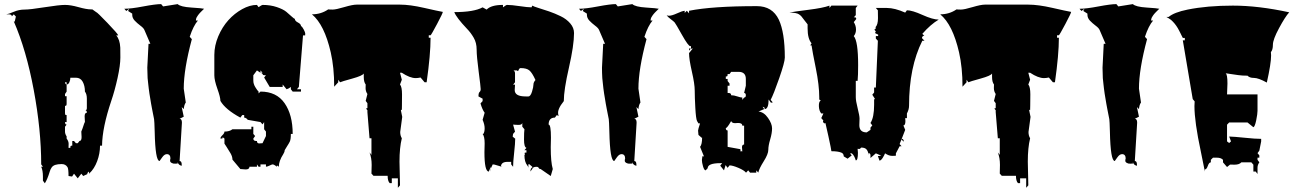

<svg xmlns="http://www.w3.org/2000/svg" viewBox="-20 -762 6265 926"><path d="M37.1 -683.1Q37.1 -692.9 21.5 -692.9H10.3Q21.5 -694.3 46.4 -705.1Q71.3 -715.8 97.9 -715.8Q124.5 -715.8 195.3 -727.1Q266.1 -738.3 293.5 -738.3Q320.8 -738.3 358.9 -727.5Q397 -716.8 418 -716.8H425.3L443.8 -703.6Q448.2 -703.6 498 -651.6Q547.9 -599.6 550.3 -591.3H540.5Q558.1 -571.8 560.1 -532.2Q560.5 -521.5 560.5 -484.4Q560.5 -447.3 546.9 -385.5Q533.2 -323.7 516.6 -275.4Q473.1 -146 472.2 -59.6H462.4Q462.4 -21.5 448.7 15.1Q435.1 51.8 411.1 74.2L407.7 65.4L398.9 75.7H404.8L381.3 86.9L372.1 75.7L355 98.1L336.9 75.7L327.6 89.4L310.5 86.9Q310.5 52.2 305.7 44.4Q296.4 29.3 277.6 29.3Q258.8 29.3 246.8 33.2Q234.9 37.1 229 45.9Q223.1 54.7 220.2 64.5Q209 102.1 196.3 122.1L187 109.4V89.4Q187 60.5 178.7 42H187L178.7 30.8Q178.7 -134.8 142.8 -327.6Q106.9 -520.5 46.4 -659.2L50.8 -657.2L56.6 -682.1L46.4 -692.9ZM311 -68.8 310.5 -48.8H319.3Q319.3 -56.2 320.8 -57.9Q322.3 -59.6 328.6 -59.6V-82H336.9L346.2 -71.3H355L363.3 -82Q373.5 -82 373.5 -101.1L372.1 -127.4Q374 -130.4 377.9 -142.1Q387.7 -173.3 389.6 -173.3L388.2 -200.7Q388.2 -218.3 398.9 -218.3Q398.9 -229.5 392.1 -229.5Q398.9 -231.4 398.9 -240.7V-286.1Q398.9 -308.6 389.6 -320.3Q389.6 -348.1 378.9 -367.7Q368.2 -387.2 346.2 -387.2H319.3Q319.3 -376 314.5 -365.2Q309.6 -354.5 301.3 -354.5V-365.2H293.5Q293.5 -361.3 295.9 -357.9Q298.3 -354.5 301.3 -354.5V-320.3L293.5 -308.6V-297.9H301.3V-263.2Q301.3 -254.4 299.3 -252.9Q297.4 -251.5 293.5 -251.5V-218.3Q293.5 -209.5 295.4 -208.3Q297.4 -207 301.3 -207V-173.3H293.5Q293.5 -161.1 301.3 -161.1L293.5 -150.9V-127.4Q293.5 -115.7 301.3 -104.5V-93.8Q311 -81.1 311 -68.8ZM407.7 75.7 411.1 74.2 414.1 75.7Z M857.4 -170.4 846.2 14.6Q856.4 14.6 856.4 32.2V37.6Q840.3 34.2 836.9 20V26.9L824.7 27.3Q815.9 28.3 808.1 23.9Q800.3 19.5 800.3 13.4Q800.3 7.3 801.3 3.9H802.2Q802.2 -18.6 784.7 -18.6Q772.9 -18.6 762.2 -3.2Q751.5 12.2 749.5 14.6Q729 13.7 726.1 -126Q724.6 -180.2 723.1 -187.3Q721.7 -194.3 718 -213.1Q714.4 -231.9 713.1 -238.3Q711.9 -244.6 708.7 -262Q705.6 -279.3 704.6 -287.1L700.7 -310.5Q698.2 -326.2 697.3 -335.7Q696.3 -345.2 694.6 -359.6Q692.9 -374 691.9 -385.3Q690.4 -411.6 690.4 -435.5L696.3 -550.8H705.1L676.3 -617.7Q672.4 -627 657 -638.4Q641.6 -649.9 629.4 -662.8Q617.2 -675.8 617.7 -692.4V-696.3L597.7 -709L603.5 -719.7L588.9 -709L579.6 -719.7Q611.8 -719.7 671.1 -731Q730.5 -742.2 757.3 -742.2L766.6 -731L836.9 -742.2Q850.1 -729 903.1 -725.6Q956.1 -722.2 964.4 -719.7Q963.9 -719.2 960.2 -715.8Q956.5 -712.4 955.3 -710.9Q954.1 -709.5 950.4 -706.1Q946.8 -702.6 944.8 -700.4Q942.9 -698.2 939.7 -694.6Q936.5 -690.9 934.8 -688.2Q933.1 -685.5 930.9 -682.1Q928.7 -678.7 927.2 -675.8Q924.8 -669.4 924.8 -663.1H934.6Q912.6 -637.7 895 -584.5L905.3 -573.2Q866.2 -428.2 866.2 -334.5L876 -267.6Q868.2 -257.3 866.2 -235.8L856.4 -245.6L866.2 -199.2L846.2 -189Q857.4 -189 857.4 -170.4Z M1280.8 -342.8 1253.9 -388.2 1262.7 -398.9Q1249 -398.9 1248 -401.4Q1246.1 -407.7 1238.8 -411.1H1246.1L1236.3 -422.4V-411.1L1219.2 -422.4L1201.7 -398.9V-376Q1201.7 -363.8 1204.1 -357.7Q1206.5 -351.6 1207.5 -348.6Q1208.5 -345.7 1211.9 -340.8Q1215.3 -335.9 1216.3 -334Q1220.7 -326.7 1227.1 -320.3V-311.5L1236.3 -320.3Q1313.5 -320.3 1352.5 -264.4Q1391.6 -208.5 1391.6 -116.2H1382.8Q1382.8 -89.4 1377.7 -79.1Q1372.6 -68.8 1365 -57.4Q1357.4 -45.9 1353 -37.6Q1353 -29.3 1346.2 -18.6Q1324.7 14.6 1324.7 42L1315.4 35.6V42Q1313.5 40 1306.2 35.4Q1298.8 30.8 1295.2 30.8Q1291.5 30.8 1280.3 36.4Q1269 42 1262.7 42V30.8H1236.3V42H1227.1L1219.2 30.8V42H1183.1Q1183.1 55.2 1165 55.2L1139.2 53.2L1101.1 7.8Q1101.1 -6.8 1091.8 -22.7Q1082.5 -38.6 1072.8 -53.5Q1063 -68.4 1062.5 -69.3V-93.8L1054.2 -100.1L1052.2 -93.8H1043Q1043 -100.6 1052.7 -109.9Q1062.5 -119.1 1062.5 -127.4Q1087.4 -127.4 1101.1 -138.7H1192.4V-150.9H1201.7V-116.2L1210.4 -106L1201.7 -93.8Q1201.7 -82 1215.8 -82H1219.2Q1219.2 -70.3 1230 -70.3L1246.1 -71.3L1262.7 -106V-127.4L1253.9 -138.7V-173.3L1246.1 -162.1L1236.3 -173.3L1174.8 -184.1Q1168 -193.8 1157.7 -194.8V-207H1148.4L1139.2 -194.8Q1066.9 -233.9 1043 -275.4Q1043 -293 1028.3 -334Q1013.7 -375 1013.7 -398.9V-497.1Q1013.7 -542 1032.7 -586.9Q1051.8 -631.8 1081.3 -664.6Q1110.8 -697.3 1147.7 -717.8Q1184.6 -738.3 1219.2 -738.3L1227.1 -727.5Q1243.2 -738.3 1246.1 -738.3Q1284.2 -738.3 1315.2 -727.8Q1346.2 -717.3 1361.1 -704.8Q1376 -692.4 1387.2 -681.9Q1398.4 -671.4 1401.9 -671.4Q1401.9 -661.1 1416.7 -653.6Q1431.6 -646 1431.6 -636.7Q1438.5 -632.3 1445.3 -618.9Q1452.1 -605.5 1452.1 -600.3Q1452.1 -595.2 1451.7 -591.3H1441.4L1421.4 -342.8L1412.1 -331.5H1431.6V-320.3H1391.6L1382.8 -331.5V-342.8Q1374 -335 1362.3 -331.5L1343.3 -354.5V-342.8Z M1906.7 17.6 1909.2 131.8 1898.9 143.6V98.1H1869.6V121.1H1859.4Q1849.6 111.3 1849.6 85.9H1781.2L1771.5 75.2L1772.5 33.2Q1772.5 -1 1762.2 -26.9L1771.5 -15.1V-95.2H1762.2L1752 -220.7V-230.5L1745.1 -238.3L1752 -240.7V-264.2L1743.7 -275.4L1752 -308.6Q1743.2 -321.3 1743.2 -336.9Q1743.2 -352.5 1743.7 -354.5Q1734.4 -366.2 1734.4 -391.1V-407.7Q1729.5 -397 1678.2 -382.8Q1627 -368.7 1620.1 -365.2L1611.3 -377.4V-365.2L1591.8 -343.8Q1591.8 -436.5 1575.2 -509.3Q1544.4 -643.6 1484.4 -692.9Q1528.3 -692.9 1563 -716.8Q1568.4 -715.8 1584.2 -715.8Q1600.1 -715.8 1640.4 -727.8Q1680.7 -739.7 1699.7 -739.7H1909.2Q1957 -739.7 2025.1 -724.1Q2093.3 -708.5 2115.7 -704.6Q2115.7 -698.7 2088.1 -646.7Q2060.5 -594.7 2056.6 -591.8H2047.9V-580.1H2056.6Q2056.6 -498.5 2037.6 -365.2H2027.8L2008.3 -388.2Q1995.1 -385.3 1984.9 -385.3Q1957 -385.3 1918 -411.1H1909.2L1918 -377.4L1909.2 -354.5Q1918.9 -342.8 1918.9 -307.1Q1918.9 -271.5 1918.5 -252.4Q1918 -233.4 1918 -230.5Q1917.5 -230.5 1915.5 -232.9Q1913.6 -232.9 1913.6 -229.5L1919.9 -198.2L1910.2 -125.5Q1910.2 -107.4 1918 -95.2Q1906.7 -49.8 1906.7 17.6Z M2511.2 -16.6 2510.3 -22.5Q2510.3 -24.9 2511.2 -25.9H2519V-37.6H2509.3L2519 -48.8Q2507.3 -52.2 2507.3 -89.1Q2507.3 -126 2509.3 -138.7L2499 -150.9V-168.9Q2496.6 -159.7 2482.2 -159.7Q2467.8 -159.7 2454.6 -161.1L2463.9 -127L2454.6 -116.2L2452.6 -103L2463.9 -93.8H2464.8Q2464.8 -71.3 2459.7 -25.6Q2454.6 20 2454.6 42.5L2445.3 30.8V18.6H2428.2Q2397 18.6 2396 41Q2390.1 40 2377 35.4Q2363.8 30.8 2356.4 30.8L2347.2 50.3V42.5L2337.4 65.4Q2316.4 65.4 2316.4 -27.8L2317.4 -70.3Q2317.4 -104 2307.6 -116.2H2311Q2317.4 -125 2317.4 -143.3Q2317.4 -161.6 2307.6 -184.1L2317.4 -218.3Q2306.2 -232.9 2297.4 -263.2L2307.6 -274.4V-286.1L2287.6 -296.9Q2287.6 -314 2293 -318.4Q2298.3 -322.8 2298.3 -332.5Q2298.3 -342.3 2288.6 -416.5Q2278.8 -490.7 2278.8 -523.2Q2278.8 -555.7 2264.6 -580.1Q2250.5 -604.5 2232.4 -623Q2181.2 -676.8 2170.9 -703.6Q2266.1 -703.6 2307.6 -726.6L2327.1 -715.8Q2348.6 -738.3 2405.8 -738.3V-726.6Q2421.4 -738.3 2425.3 -738.3Q2447.3 -738.3 2486.3 -732.4Q2525.4 -726.6 2543.5 -726.6L2547.4 -734.9Q2552.7 -731 2576.9 -723.6Q2601.1 -716.3 2628.7 -706.8Q2656.2 -697.3 2684.1 -683.8Q2711.9 -670.4 2730.2 -649.2Q2748.5 -627.9 2748.5 -602.5Q2748.5 -543.5 2723.9 -435.8Q2699.2 -328.1 2699.2 -274.4Q2666.5 -233.9 2672.4 -210.4Q2672.4 -205.6 2674.8 -202.1L2665.5 -207L2656.2 -194.8Q2626 -194.8 2626 -161.1Q2637.2 -161.1 2637.2 -98.1L2636.2 -51.8Q2636.2 20 2646 53.2L2636.2 86.9L2587.4 53.2Q2580.6 53.2 2578.1 47.9Q2575.7 42.5 2567.9 42.5Q2560.1 42.5 2555.7 44.2Q2551.3 45.9 2549.8 48.1Q2548.3 50.3 2544.9 55.7Q2541.5 61 2538.1 65.4Q2538.1 48.8 2548.8 44.4Q2548.8 43 2531.7 29.3L2528.3 30.8V47.4Q2527.8 41.5 2522.9 35.6Q2509.3 19 2509.3 -14.2Q2511.2 -14.2 2511.2 -16.6ZM2463.9 -353.5 2462.4 -327.6Q2462.4 -296.9 2515.1 -296.9H2528.3Q2538.6 -296.9 2545.7 -319.6Q2552.7 -342.3 2552.7 -353.8Q2552.7 -365.2 2562.5 -376Q2546.9 -410.6 2533.4 -422.1Q2520 -433.6 2491.2 -433.6Q2485.4 -433.6 2482.2 -426.3Q2479 -418.9 2478 -418.9L2473.1 -422.4H2456.1Q2459 -421.9 2461.4 -417.7Q2463.9 -413.6 2463.9 -409.7V-365.2L2454.6 -353.5ZM2347.2 65.4Q2346.2 62 2346.2 56.9Q2346.2 51.8 2347.2 50.3ZM2396 41 2402.8 42.5H2396Z M3050.3 -170.4 3039.1 14.6Q3049.3 14.6 3049.3 32.2V37.6Q3033.2 34.2 3029.8 20V26.9L3017.6 27.3Q3008.8 28.3 3001 23.9Q2993.2 19.5 2993.2 13.4Q2993.2 7.3 2994.1 3.9H2995.1Q2995.1 -18.6 2977.5 -18.6Q2965.8 -18.6 2955.1 -3.2Q2944.3 12.2 2942.4 14.6Q2921.9 13.7 2918.9 -126Q2917.5 -180.2 2916 -187.3Q2914.6 -194.3 2910.9 -213.1Q2907.2 -231.9 2906 -238.3Q2904.8 -244.6 2901.6 -262Q2898.4 -279.3 2897.5 -287.1L2893.6 -310.5Q2891.1 -326.2 2890.1 -335.7Q2889.2 -345.2 2887.5 -359.6Q2885.7 -374 2884.8 -385.3Q2883.3 -411.6 2883.3 -435.5L2889.2 -550.8H2897.9L2869.1 -617.7Q2865.2 -627 2849.9 -638.4Q2834.5 -649.9 2822.3 -662.8Q2810.1 -675.8 2810.5 -692.4V-696.3L2790.5 -709L2796.4 -719.7L2781.7 -709L2772.5 -719.7Q2804.7 -719.7 2864 -731Q2923.3 -742.2 2950.2 -742.2L2959.5 -731L3029.8 -742.2Q3043 -729 3095.9 -725.6Q3148.9 -722.2 3157.2 -719.7Q3156.7 -719.2 3153.1 -715.8Q3149.4 -712.4 3148.2 -710.9Q3147 -709.5 3143.3 -706.1Q3139.6 -702.6 3137.7 -700.4Q3135.7 -698.2 3132.6 -694.6Q3129.4 -690.9 3127.7 -688.2Q3126 -685.5 3123.8 -682.1Q3121.6 -678.7 3120.1 -675.8Q3117.7 -669.4 3117.7 -663.1H3127.4Q3105.5 -637.7 3087.9 -584.5L3098.1 -573.2Q3059.1 -428.2 3059.1 -334.5L3068.8 -267.6Q3061 -257.3 3059.1 -235.8L3049.3 -245.6L3059.1 -199.2L3039.1 -189Q3050.3 -189 3050.3 -170.4Z M3303.2 -710Q3414.6 -732.4 3630.4 -732.4Q3705.1 -732.4 3736.3 -667Q3765.1 -605 3765.1 -484.4Q3765.1 -462.4 3738.3 -385.3Q3711.4 -308.1 3696.8 -280.3L3707 -268.1L3698.2 -266.6L3687 -282.2Q3687 -235.8 3667.5 -235.8L3668 -240.7Q3668 -242.2 3664.8 -244.4Q3661.6 -246.6 3658.7 -246.6H3658.2L3665.5 -235.8L3638.2 -224.1Q3664.1 -221.7 3683.8 -193.6Q3703.6 -165.5 3703.6 -142.8Q3703.6 -120.1 3694.6 -89.8Q3685.5 -59.6 3685.5 -39.3Q3685.5 -19 3663.3 16.1Q3641.1 51.3 3637.2 70.3L3627.4 59.6V70.8H3597.7L3588.4 59.6L3578.1 70.8Q3568.8 59.1 3541 47.4Q3513.2 35.6 3498.5 35.6L3489.3 47.4L3479.5 34.2L3471.7 59.6L3453.6 37.1L3462.9 24.9H3454.6Q3393.1 24.9 3393.1 49.3L3383.3 59.6Q3376 59.1 3370.6 40.3Q3365.2 21.5 3365.2 9.8L3367.7 -9.3L3371.6 -6.8L3374.5 -9.3L3356.4 -53.7Q3366.2 -64.9 3366.2 -98.6L3364.7 -97.2L3348.6 -111.3L3346.7 -132.3Q3346.7 -137.7 3356.4 -167H3348.6L3341.8 -178.2Q3336.4 -189.5 3333.5 -241.2Q3330.6 -293 3330.6 -325Q3330.6 -356.9 3316.9 -416.5Q3303.2 -476.1 3303.2 -505.9L3321.3 -528.3L3312.5 -526.9V-540.5L3309.6 -539.1Q3299.8 -539.1 3269.3 -593.5Q3238.8 -647.9 3233.9 -653.6Q3229 -659.2 3215.1 -669.4Q3201.2 -679.7 3195.3 -688L3205.1 -686Q3220.2 -686 3245.1 -697.5Q3270 -709 3282.2 -710V-699.7L3292.5 -710L3303.2 -697.8ZM3577.1 -381.3Q3577.1 -415.5 3542 -415.5H3506.3L3498.5 -404.8H3489.3Q3489.3 -397 3487.8 -395Q3486.3 -393.1 3480.5 -393.1V-381.3H3489.3V-371.1L3498.5 -359.4V-348.6H3489.3V-313.5H3494.1Q3506.3 -313.5 3506.3 -302.7Q3519.5 -302.7 3535.6 -297.1Q3551.8 -291.5 3560.1 -291.5V-280.3L3568.8 -291.5Q3577.1 -291.5 3577.1 -302.5Q3577.1 -313.5 3568.8 -313.5L3577.1 -348.6ZM3560.1 -31.7 3558.6 -51.8Q3558.6 -64.9 3568.8 -64.9V-155.8H3560.1Q3560.1 -168.9 3540 -168.9L3524.9 -168Q3509.8 -168 3506.3 -178.2Q3487.3 -144.5 3480.5 -144.5Q3480.5 -132.8 3489.3 -132.8V-53.7L3550.8 -42.5Q3550.8 -31.7 3553.2 -30.8Q3553.2 -32.7 3555.7 -32.7ZM3303.2 -517.6V-528.3Q3309.6 -528.3 3312.5 -526.9Q3307.6 -524.4 3303.2 -517.6Z M4213.9 -9.3 4230.5 -11.2 4204.1 -22.5 4178.2 0V-15.1Q4176.3 -23.4 4169.4 -23.4V-14.2Q4167.5 -30.8 4159.9 -40.5Q4152.3 -50.3 4133.3 -50.3Q4128.9 -43.5 4123.3 -43.5Q4117.7 -43.5 4116.2 -44.4L4117.7 -24.9Q4117.7 11.7 4107.4 11.7Q4100.1 -13.2 4087.9 -22.5Q4081.5 -22.5 4079.6 -21.5L4087.9 -12.7L4067.9 3.4L4049.3 -7.8Q4049.3 -22 4036.6 -26.4Q4020.5 -32.7 3989.7 -32.7Q3989.7 -38.6 3975.8 -102.8Q3961.9 -167 3960.9 -168.9Q3959 -167 3956.8 -167Q3954.6 -167 3951.9 -170.2Q3949.2 -173.3 3949.2 -176Q3949.2 -178.7 3951.2 -180.7L3940.9 -192.4L3951.2 -214.8H3940.9Q3930.2 -227.5 3929.4 -250Q3928.7 -272.5 3938.5 -277.3L3931.2 -282.2V-293Q3931.2 -350.6 3914.6 -432.9Q3897.9 -515.1 3894 -543H3887.7L3894 -553.2Q3875 -575.2 3875 -625V-644.5Q3867.2 -653.8 3858.2 -666Q3849.1 -678.2 3845.2 -682.9Q3841.3 -687.5 3833.5 -692.9Q3821.3 -701.2 3787.1 -701.2Q3805.7 -705.6 3877.9 -714.6Q3950.2 -723.6 3980.5 -734.9V-723.6L3989.7 -734.9H4116.2L4107.4 -723.6V-689L4097.7 -678.2Q4098.1 -678.7 4101.6 -678.7Q4109.4 -678.7 4109.4 -671.4Q4109.4 -669.4 4107.4 -667.5L4097.7 -655.3Q4108.4 -638.7 4108.4 -619.6Q4108.4 -600.6 4097.7 -587.9Q4118.7 -563.5 4118.7 -448.2Q4118.7 -397.5 4116.2 -372.1H4107.4V-293Q4107.4 -275.4 4116.5 -239.5Q4125.5 -203.6 4125.5 -189.9L4124.5 -158.2Q4124.5 -123.5 4160.2 -123.5L4178.2 -135.7V-146.5L4187 -157.2L4178.2 -168.9Q4195.8 -195.3 4195.8 -256.8V-282.2L4199.7 -285.2L4187 -305.2L4195.8 -315.9V-339.8H4204.1L4213.9 -565.4L4204.1 -576.2V-587.9H4213.9Q4215.8 -590.3 4215.8 -593Q4215.8 -595.7 4208.3 -598.4Q4200.7 -601.1 4200.7 -603.3Q4200.7 -605.5 4204.1 -610.4L4195.8 -620.1L4197.3 -619.6Q4199.2 -619.6 4201.7 -622.6Q4204.1 -625.5 4204.1 -627.4Q4204.1 -629.4 4202.1 -630.4Q4214.4 -642.6 4214.4 -674.3Q4214.4 -706.1 4213.9 -712.4L4204.1 -723.6H4257.3Q4295.4 -723.6 4345.7 -701.2L4354 -712.4Q4379.4 -712.4 4429.2 -689.9Q4479 -667.5 4507.3 -667.5Q4468.3 -644.5 4428.2 -598.6L4438 -589.4H4436Q4432.6 -589.4 4429.7 -586.2Q4426.8 -583 4426.8 -580.1Q4426.8 -577.1 4428.2 -576.2L4439 -565.4H4428.2Q4364.3 -438 4364.3 -252.4Q4364.3 -233.9 4354 -214.8V-192.4H4345.7L4346.7 -178.2Q4346.7 -157.2 4336.9 -157.2L4345.7 -135.7L4328.1 -90.3Q4329.1 -92.3 4331.3 -92.3Q4333.5 -92.3 4335.9 -89.1Q4338.4 -85.9 4338.4 -83.3Q4338.4 -80.6 4336.9 -79.1L4328.1 -90.3L4318.8 -67.4L4328.1 -56.6H4318.8L4300.8 -22.5V-11.2Q4297.9 -10.3 4282.2 -10.3Q4266.6 -10.3 4248.5 -22.5Q4245.1 -13.2 4237.1 -0.5Q4229 12.2 4221.7 12.7Z M4937 17.6 4939.5 131.8 4929.2 143.6V98.1H4899.9V121.1H4889.6Q4879.9 111.3 4879.9 85.9H4811.5L4801.8 75.2L4802.7 33.2Q4802.7 -1 4792.5 -26.9L4801.8 -15.1V-95.2H4792.5L4782.2 -220.7V-230.5L4775.4 -238.3L4782.2 -240.7V-264.2L4773.9 -275.4L4782.2 -308.6Q4773.4 -321.3 4773.4 -336.9Q4773.4 -352.5 4773.9 -354.5Q4764.6 -366.2 4764.6 -391.1V-407.7Q4759.8 -397 4708.5 -382.8Q4657.2 -368.7 4650.4 -365.2L4641.6 -377.4V-365.2L4622.1 -343.8Q4622.1 -436.5 4605.5 -509.3Q4574.7 -643.6 4514.6 -692.9Q4558.6 -692.9 4593.3 -716.8Q4598.6 -715.8 4614.5 -715.8Q4630.4 -715.8 4670.7 -727.8Q4710.9 -739.7 4730 -739.7H4939.5Q4987.3 -739.7 5055.4 -724.1Q5123.5 -708.5 5146 -704.6Q5146 -698.7 5118.4 -646.7Q5090.8 -594.7 5086.9 -591.8H5078.1V-580.1H5086.9Q5086.9 -498.5 5067.9 -365.2H5058.1L5038.6 -388.2Q5025.4 -385.3 5015.1 -385.3Q4987.3 -385.3 4948.2 -411.1H4939.5L4948.2 -377.4L4939.5 -354.5Q4949.2 -342.8 4949.2 -307.1Q4949.2 -271.5 4948.7 -252.4Q4948.2 -233.4 4948.2 -230.5Q4947.8 -230.5 4945.8 -232.9Q4943.8 -232.9 4943.8 -229.5L4950.2 -198.2L4940.4 -125.5Q4940.4 -107.4 4948.2 -95.2Q4937 -49.8 4937 17.6Z M5464.4 -170.4 5453.1 14.6Q5463.4 14.6 5463.4 32.2V37.6Q5447.3 34.2 5443.8 20V26.9L5431.6 27.3Q5422.9 28.3 5415 23.9Q5407.2 19.5 5407.2 13.4Q5407.2 7.3 5408.2 3.9H5409.2Q5409.2 -18.6 5391.6 -18.6Q5379.9 -18.6 5369.1 -3.2Q5358.4 12.2 5356.4 14.6Q5335.9 13.7 5333 -126Q5331.5 -180.2 5330.1 -187.3Q5328.6 -194.3 5325 -213.1Q5321.3 -231.9 5320.1 -238.3Q5318.8 -244.6 5315.7 -262Q5312.5 -279.3 5311.5 -287.1L5307.6 -310.5Q5305.2 -326.2 5304.2 -335.7Q5303.2 -345.2 5301.5 -359.6Q5299.8 -374 5298.8 -385.3Q5297.4 -411.6 5297.4 -435.5L5303.2 -550.8H5312L5283.2 -617.7Q5279.3 -627 5263.9 -638.4Q5248.5 -649.9 5236.3 -662.8Q5224.1 -675.8 5224.6 -692.4V-696.3L5204.6 -709L5210.4 -719.7L5195.8 -709L5186.5 -719.7Q5218.8 -719.7 5278.1 -731Q5337.4 -742.2 5364.3 -742.2L5373.5 -731L5443.8 -742.2Q5457 -729 5510 -725.6Q5563 -722.2 5571.3 -719.7Q5570.8 -719.2 5567.1 -715.8Q5563.5 -712.4 5562.3 -710.9Q5561 -709.5 5557.4 -706.1Q5553.7 -702.6 5551.8 -700.4Q5549.8 -698.2 5546.6 -694.6Q5543.5 -690.9 5541.7 -688.2Q5540 -685.5 5537.8 -682.1Q5535.6 -678.7 5534.2 -675.8Q5531.7 -669.4 5531.7 -663.1H5541.5Q5519.5 -637.7 5502 -584.5L5512.2 -573.2Q5473.1 -428.2 5473.1 -334.5L5482.9 -267.6Q5475.1 -257.3 5473.1 -235.8L5463.4 -245.6L5473.1 -199.2L5453.1 -189Q5464.4 -189 5464.4 -170.4Z M5934.1 32.2 5912.6 31.7 5897.9 43.5 5878.4 21V8.8Q5868.7 -1.5 5849.6 -1.5H5830.1L5819.8 8.8V21Q5811 21 5805.2 38.1Q5799.3 55.2 5791 55.2V65.4Q5786.1 39.1 5771.5 -31.2Q5740.7 -174.8 5740.7 -250.5Q5740.7 -265.6 5741.7 -272.9L5732.4 -284.2L5684.6 -567.4H5694.3V-579.1H5684.6Q5683.1 -581.5 5678.5 -591.1Q5673.8 -600.6 5672.4 -603.5Q5670.9 -606.4 5666.5 -615Q5662.1 -623.5 5659.9 -627Q5657.7 -630.4 5653.1 -637.5Q5648.4 -644.5 5645.3 -647.9Q5642.1 -651.4 5637.2 -657Q5632.3 -662.6 5627.9 -666Q5613.3 -676.3 5605.5 -680.2H5616.2Q5642.6 -702.6 5708 -715.8Q5802.7 -734.9 5926 -734.9Q6049.3 -734.9 6197.8 -702.6Q6178.2 -681.2 6148.7 -626.2Q6119.1 -571.3 6119.1 -546.4Q6119.1 -521.5 6109.4 -510.7L6110.4 -494.6Q6110.4 -455.6 6089.8 -363.8Q6049.3 -386.2 6027.8 -386.2Q6006.3 -386.2 5996.6 -397Q5970.7 -397 5952.4 -399.7Q5934.1 -402.3 5917.2 -404.8Q5900.4 -407.2 5891.1 -408.7Q5899.9 -403.8 5899.9 -359.4L5897.9 -306.6H6044.9V-227.5Q6044.9 -212.9 6038.6 -181.9Q6032.2 -150.9 6024.9 -148.4L5996.6 -171.4H5908.2L5897.9 -160.6V-80.1L5908.2 -72.3L5917 -80.1L5908.2 -103.5Q5931.2 -103 5982.7 -97.7Q6034.2 -92.3 6062.5 -92.3V-80.1L6053.7 -35.6L6044.9 -23.4L6053.7 -12.7V-1.5H6044.9V8.8L6053.7 21Q6044.9 33.2 6044.9 46.9V77.1L6036.1 65.4H6024.9V32.2L6015.1 21H5966.8Q5957 32.2 5934.1 32.2Z"/></svg>

Font: Butcherman
Style: Regular
Weight: 400
Version: Version 001.004